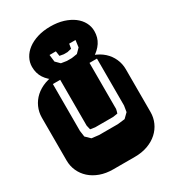

<svg xmlns="http://www.w3.org/2000/svg" viewBox="-223 -1042 1025 1153"><g transform="rotate(-30 289.0 -466.0)"><path d="M364.3 -668.9Q413.6 -668.9 453.6 -654.3Q493.7 -639.6 521.7 -614.3Q549.8 -588.9 564.9 -554.9Q580.1 -521 580.1 -482.9V-186Q580.1 -147.9 564.9 -114Q549.8 -80.1 521.7 -54.7Q493.7 -29.3 453.6 -14.6Q413.6 0 364.3 0H213.9Q164.6 0 124.5 -14.6Q84.5 -29.3 56.4 -54.7Q28.3 -80.1 13.2 -114Q-2 -147.9 -2 -186V-482.9Q-2 -521 13.2 -554.9Q28.3 -588.9 56.4 -614.3Q84.5 -639.6 124.5 -654.3Q164.6 -668.9 213.9 -668.9ZM461.9 -625H410.2V-305.2Q409.2 -298.8 407 -291.5Q404.8 -284.2 402.8 -277.8L371.1 -272.9H246.1L213.9 -277.8L207 -307.1V-625H156.2V-299.8L162.1 -257.8L193.8 -227.1L243.2 -221.2H374L423.8 -227.1L455.1 -257.8L461.9 -299.8ZM184.1 -640.1Q142.6 -665 120.8 -698.5Q99.1 -731.9 99.1 -776.4Q99.1 -808.1 114.3 -836.4Q129.4 -864.7 157.5 -886Q185.5 -907.2 225.6 -919.7Q265.6 -932.1 314.9 -932.1Q364.7 -932.1 404.5 -919.7Q444.3 -907.2 472.7 -886Q501 -864.7 516.1 -836.4Q531.2 -808.1 531.2 -776.4Q531.2 -731.9 509.3 -698.5Q487.3 -665 446.3 -640.1ZM231.9 -737.3 260.3 -709 298.3 -703.1H333L371.1 -709L399.9 -738.3L406.2 -786.1H362.3L356.9 -753.9L328.1 -747.1H302.2L274.9 -752L270 -786.1H226.1Z"/></g></svg>

Font: Monofett
Style: Regular
Weight: 400
Designer: vernon adams
Foundry: vernon adams
Version: Version 1.000